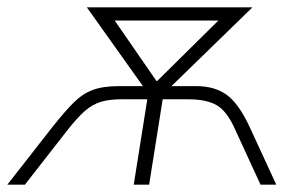

<svg xmlns="http://www.w3.org/2000/svg" viewBox="-51 -504 819 524"><path d="M-31 0 91 -156Q125 -199 149.5 -223.5Q174 -248 202 -258.5Q230 -269 274 -269H339L186 -484H638L417 -269H484Q535 -269 568 -245Q601 -221 631 -156L703 0H660L591 -150Q569 -200 541 -216.5Q513 -233 463 -233H393L356 0H314L351 -233H280Q247 -233 224 -226Q201 -219 180.5 -201Q160 -183 134 -150L17 0ZM376 -283H378L545 -448H262Z"/></svg>

Font: Nunito Sans ExtraLight
Style: Italic
Weight: 200
Italic angle: -9°
Designer: Vernon Adams
Foundry: Vernon Adams
Version: Version 3.006; ttfautohint (v1.8.3)